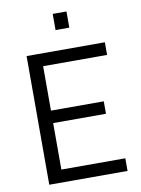

<svg xmlns="http://www.w3.org/2000/svg" viewBox="-96 -952 745 1017"><g transform="rotate(-10 276.5 -444.0)"><path d="M85 0V-692H506V-624H162V-385H446V-318H162V-68H506V0ZM260 -801V-888H334V-801Z"/></g></svg>

Font: Titillium Web[RUS by Daymarius]
Style: Regular
Weight: 400
Designer: Cyrillization by Daymarius
Foundry: Cyrillization by Daymarius
Version: Version 1.002 September 11, 2018